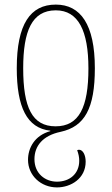

<svg xmlns="http://www.w3.org/2000/svg" viewBox="-20 -566 486 836"><path d="M223 -546C112 -546 53 -461 53 -269C53 -100 97 -8 199 3V5C130 24 102 79 102 130C102 198 158 250 228 250C289 250 353 211 353 138C353 109 341 86 324 86C322 86 318 87 316 88C322 105 325 118 325 134C325 190 284 225 228 225C177 225 130 190 130 127C130 69 167 24 244 8C349 -15 393 -94 393 -269C393 -459 331 -546 223 -546ZM223 -521C321 -521 365 -432 365 -268C365 -98 324 -16 222 -16C120 -16 81 -98 81 -269C81 -429 118 -521 223 -521Z"/></svg>

Font: Noto Serif Georgian Condensed Thin
Style: Regular
Weight: 100
Width: 3
Designer: Monotype Design Team, Akaki Razmadze
Foundry: Google LLC
Version: Version 2.003